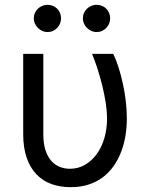

<svg xmlns="http://www.w3.org/2000/svg" viewBox="-20 -770 625 800"><path d="M160.5 -545.5V-210.2Q160.5 -170.5 169.9 -142.9Q179.3 -115.4 194.8 -98.5Q210.2 -81.7 230.1 -74.2Q250 -66.8 271.3 -66.8Q305.4 -66.8 333.8 -83.1Q362.2 -99.4 382.8 -127.7Q403.4 -155.9 414.8 -194.4Q426.1 -233 426.1 -277Q425.8 -307.5 420.5 -341.8Q415.1 -376.1 406.6 -411.2Q398.1 -446.4 387.1 -480.8Q376.1 -515.3 363.6 -545.5H451.7Q463.1 -523.1 473.2 -491.7Q483.3 -460.2 491.3 -424.5Q499.3 -388.8 503.9 -350.9Q508.5 -312.9 508.5 -277Q508.5 -239.7 502.7 -204Q496.8 -168.3 484.4 -136.4Q471.9 -104.4 453.1 -77.6Q434.3 -50.8 408.2 -31.2Q382.1 -11.7 348.7 -0.9Q315.3 9.9 274.1 9.9Q230.5 9.9 194.2 -3.2Q158 -16.3 131.9 -43.5Q105.8 -70.7 91.3 -112.4Q76.7 -154.1 76.7 -211.6V-545.5ZM177.6 -636.4Q166.5 -636.4 156.2 -641Q146 -645.6 138 -653.6Q130 -661.6 125.4 -671.9Q120.7 -682.2 120.7 -693.2Q120.7 -705.6 125.4 -715.9Q130 -726.2 138 -733.8Q146 -741.5 156.2 -745.7Q166.5 -750 177.6 -750Q190 -750 200.3 -745.7Q210.6 -741.5 218.2 -733.8Q225.9 -726.2 230.1 -715.9Q234.4 -705.6 234.4 -693.2Q234.4 -682.2 230.1 -671.9Q225.9 -661.6 218.2 -653.6Q210.6 -645.6 200.3 -641Q190 -636.4 177.6 -636.4ZM382.1 -636.4Q371.1 -636.4 360.8 -641Q350.5 -645.6 342.5 -653.6Q334.5 -661.6 329.9 -671.9Q325.3 -682.2 325.3 -693.2Q325.3 -705.6 329.9 -715.9Q334.5 -726.2 342.5 -733.8Q350.5 -741.5 360.8 -745.7Q371.1 -750 382.1 -750Q394.5 -750 404.8 -745.7Q415.1 -741.5 422.8 -733.8Q430.4 -726.2 434.7 -715.9Q438.9 -705.6 438.9 -693.2Q438.9 -682.2 434.7 -671.9Q430.4 -661.6 422.8 -653.6Q415.1 -645.6 404.8 -641Q394.5 -636.4 382.1 -636.4Z"/></svg>

Font: Fast_Sans-Dotted
Style: Regular
Weight: 400
Version: Version 3.018